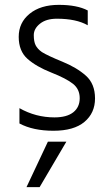

<svg xmlns="http://www.w3.org/2000/svg" viewBox="-20 -532 446 790"><path d="M143 238H89L177 51H253ZM60 -24V-87Q127 -49 204 -49Q255 -49 281.5 -70Q308 -91 308 -128Q308 -165 280.5 -187Q253 -209 191 -233.5Q129 -258 93 -290Q57 -322 57 -380.5Q57 -439 102 -475.5Q147 -512 222 -512Q297 -512 341 -489V-428Q294 -455 214 -455Q170 -455 144.5 -434.5Q119 -414 119 -387.5Q119 -361 126.5 -346Q134 -331 152 -318Q176 -303 236 -278.5Q296 -254 333.5 -220.5Q371 -187 371 -127Q371 -67 327.5 -30.5Q284 6 200 6Q116 6 60 -24Z"/></svg>

Font: Hind Mysuru Light
Style: Regular
Weight: 300
Designer: Manushi Parikh, Hitesh Malaviya
Foundry: Indian Type Foundry
Version: Version 0.703;PS 1.0;hotconv 1.0.86;makeotf.lib2.5.63406